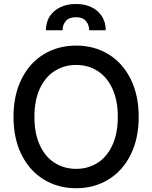

<svg xmlns="http://www.w3.org/2000/svg" viewBox="-20 -949 775 978"><path d="M368.2 9.8Q275.9 9.8 203.4 -34.4Q130.9 -78.6 89.8 -160.9Q48.8 -243.2 48.8 -353.5Q48.8 -464.4 89.8 -546.6Q130.9 -628.9 203.4 -672.9Q275.9 -716.8 368.2 -716.8Q459.5 -716.8 532 -672.9Q604.5 -628.9 645.5 -546.6Q686.5 -464.4 686.5 -353.5Q686.5 -243.2 645.5 -160.9Q604.5 -78.6 532 -34.4Q459.5 9.8 368.2 9.8ZM368.2 -618.2Q306.6 -618.2 258.3 -587.4Q210 -556.6 182.6 -497.1Q155.3 -437.5 155.3 -353.5Q155.3 -269.5 182.6 -210Q210 -150.4 258.3 -119.6Q306.6 -88.9 368.2 -88.9Q429.2 -88.9 477.3 -119.6Q525.4 -150.4 552.7 -210.2Q580.1 -270 580.1 -353.5Q580.1 -437.5 552.7 -497.1Q525.4 -556.6 477.3 -587.4Q429.2 -618.2 368.2 -618.2ZM367.2 -928.7Q413.1 -928.7 447.5 -911.6Q481.9 -894.5 500.2 -864.3Q518.6 -834 518.6 -794.9H434.6Q433.6 -823.7 417.2 -842.5Q400.9 -861.3 367.2 -861.3Q332.5 -861.3 315.7 -842.3Q298.8 -823.2 298.8 -794.9H213.9Q213.9 -834 232.4 -864.3Q251 -894.5 285.9 -911.6Q320.8 -928.7 367.2 -928.7Z"/></svg>

Font: Pretendard Std Medium
Style: Regular
Weight: 500
Designer: Base glyphs from Inter by Rasmus Andersson; Hangeul glyphs from Noto Sans CJK(Source Han Sans) by Jang Soo-young and Kan
Foundry: Kil Hyung-jin
Version: Version 1.309